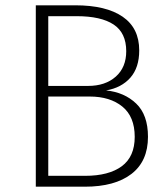

<svg xmlns="http://www.w3.org/2000/svg" viewBox="-20 -704 634 724"><path d="M538 -188Q538 -96 475.5 -48Q413 0 300 0H115V-684H264Q380 -684 442.5 -641Q505 -598 505 -514Q505 -449 471.5 -411Q438 -373 380 -363Q449 -356 493.5 -313.5Q538 -271 538 -188ZM162 -643V-380H312Q377 -380 416.5 -415Q456 -450 456 -511Q456 -580 408.5 -611.5Q361 -643 269 -643ZM488 -188Q488 -264 441.5 -302Q395 -340 318 -340H162V-41H301Q390 -41 439 -77Q488 -113 488 -188Z"/></svg>

Font: FiraGO ExtraLight
Style: Regular
Weight: 200
Designer: bBox Type
Foundry: bBox Type GmbH
Version: Version 1.001